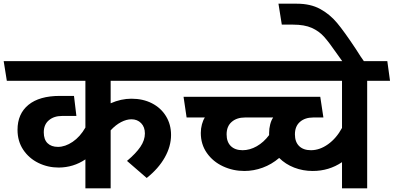

<svg xmlns="http://www.w3.org/2000/svg" viewBox="-42 -1023 2139 1043"><path d="M887.2 -290Q887.2 -228 853 -167.5Q818.8 -106.9 754.9 -56.2L647.9 -148.9Q695.8 -189 720.5 -225.1Q745.1 -261.2 745.1 -297.9Q745.1 -333 724.6 -354Q704.1 -375 671.9 -375Q645 -375 615.5 -359.6Q585.9 -344.2 559.1 -314.9V0H421.9V-157.2Q356.9 -113.3 276.9 -112.8Q217.8 -112.8 166.5 -137.9Q115.2 -163.1 84.2 -209.5Q53.2 -255.9 53.2 -317.9Q53.2 -404.8 112.5 -453.4Q171.9 -502 283.2 -502H359.9L373 -393.1H294.9Q251 -393.1 223.4 -369.6Q195.8 -346.2 195.8 -304.2Q195.8 -265.1 216.3 -245.1Q236.8 -225.1 272.9 -225.1Q312 -225.1 352.5 -252.4Q393.1 -279.8 421.9 -330.1V-584H-4.9L-22 -690.9H951.2L966.8 -584H559.1V-461.9Q615.2 -486.8 671.9 -486.8Q734.9 -486.8 783.4 -461.9Q832 -437 859.6 -392.1Q887.2 -347.2 887.2 -290Z M1952.6 0H1815.9V-142.1Q1745.1 -94.2 1656.7 -94.2Q1603.5 -94.2 1556.2 -112.5Q1508.8 -130.9 1474.6 -165Q1433.6 -129.9 1384.8 -112.1Q1335.9 -94.2 1285.6 -94.2Q1223.6 -94.2 1169.2 -119.6Q1114.7 -145 1081.8 -191.9Q1048.8 -238.8 1048.8 -300.8Q1048.8 -324.7 1054.9 -347.4Q1061 -370.1 1070.8 -384.8H971.7L955.1 -497.1H1697.8L1714.8 -384.8H1659.7Q1614.7 -384.8 1587.4 -360.8Q1560.1 -336.9 1560.1 -293Q1560.1 -252 1583 -229.5Q1606 -207 1647 -207Q1694.8 -207 1740.2 -239.5Q1785.6 -272 1815.9 -328.1V-584H935.1L918 -690.9H2062L2076.7 -584H1952.6ZM1419.9 -289.1V-300.8Q1419.9 -324.7 1425.8 -347.4Q1431.6 -370.1 1441.9 -384.8H1289.1Q1244.1 -384.8 1216.6 -360.8Q1189 -336.9 1189 -293Q1189 -252 1211.9 -229.5Q1234.9 -207 1275.9 -207Q1314.9 -207 1352.8 -228.5Q1390.6 -250 1419.9 -289.1Z M1891.6 -755.9Q1915.5 -716.8 1945.8 -674.8H1828.6L1790.5 -728Q1745.6 -793 1718.3 -823.5Q1690.9 -854 1651.4 -871.6Q1611.8 -889.2 1549.8 -889.2H1488.8L1470.7 -1002.9H1570.8Q1644.5 -1002.9 1697 -974.4Q1749.5 -945.8 1789.1 -898.4Q1828.6 -851.1 1891.6 -755.9Z"/></svg>

Font: Kadwa
Style: Regular
Weight: 400
Designer: Sol Matas
Foundry: Sol Matas
Version: Version 1.000;PS 001.000;hotconv 1.0.70;makeotf.lib2.5.58329